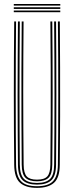

<svg xmlns="http://www.w3.org/2000/svg" viewBox="-20 -904 358 930"><path d="M159.2 6Q104.2 6 76.9 -18.8Q49.5 -43.5 48.8 -105.8Q48 -183.2 47.5 -268.5Q47 -353.8 47 -443.2Q47 -532.8 47.4 -622.9Q47.8 -713 48.8 -800H57.8Q57 -721.8 56.6 -631Q56.2 -540.2 56.2 -446.5Q56.2 -352.8 56.6 -265.5Q57 -178.2 57.8 -107.2Q58.5 -51.5 81.5 -26.8Q104.5 -2 159.2 -2Q214.2 -2 237.1 -26.8Q260 -51.5 260.5 -107.2Q261.2 -176.8 261.8 -260.6Q262.2 -344.5 262.2 -436.1Q262.2 -527.8 261.9 -620.5Q261.5 -713.2 260.5 -800H269.8Q270.8 -694.2 271.1 -577.2Q271.5 -460.2 271.2 -340.4Q271 -220.5 269.5 -105.8Q269 -43 241.4 -18.5Q213.8 6 159.2 6ZM159.2 -9.8Q112.5 -9.8 90 -30.8Q67.5 -51.8 67 -106.2Q66.2 -182.5 65.8 -267.5Q65.2 -352.5 65.2 -442.4Q65.2 -532.2 65.8 -622.8Q66.2 -713.2 67 -800H76Q75.2 -720.5 74.9 -630.8Q74.5 -541 74.5 -449Q74.5 -357 74.9 -269.4Q75.2 -181.8 76 -106.5Q76.5 -56.5 96.4 -37.1Q116.2 -17.8 159.2 -17.8Q202.2 -17.8 222.1 -36.9Q242 -56 242.2 -106.5Q243 -181.2 243.5 -266.2Q244 -351.2 244 -441.4Q244 -531.5 243.5 -622.4Q243 -713.2 242.2 -800H251.5Q252.2 -720 252.6 -630.2Q253 -540.5 253 -448.8Q253 -357 252.6 -269.6Q252.2 -182.2 251.5 -106.2Q251 -52.2 228.8 -31Q206.5 -9.8 159.2 -9.8ZM159.2 -25.8Q120.8 -25.8 103.2 -43.1Q85.8 -60.5 85.2 -106.5Q84.2 -199.2 83.9 -316.1Q83.5 -433 83.8 -558Q84 -683 85.2 -800H94.2Q93.5 -717.2 93 -632.5Q92.5 -547.8 92.5 -460.9Q92.5 -374 93 -285.4Q93.5 -196.8 94.5 -106.5Q95 -65.5 109.5 -49.6Q124 -33.8 159.2 -33.8Q194.8 -33.8 209.1 -49.6Q223.5 -65.5 224 -106.5Q225.2 -232.5 225.6 -347.4Q226 -462.2 225.6 -573.6Q225.2 -685 224 -800H233.2Q234 -722 234.5 -631.5Q235 -541 235 -447.6Q235 -354.2 234.5 -266.5Q234 -178.8 233.2 -106.5Q232.8 -59.8 215 -42.8Q197.2 -25.8 159.2 -25.8ZM272 -876.8H46.8V-884.5H272ZM272 -845H46.8V-853H272ZM272 -860.8H46.8V-868.8H272Z"/></svg>

Font: Big Shoulders Inline Display Thin Light
Style: Regular
Weight: 300
Version: Version 2.002